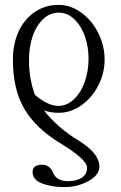

<svg xmlns="http://www.w3.org/2000/svg" viewBox="-20 -617 489 776"><path d="M241.2 139.2Q187.5 139.2 148.9 124Q111.8 109.4 111.8 78.1Q111.8 48.8 150.9 48.8Q166.5 48.8 178 57.9Q189.5 66.9 194.8 82Q209.5 115.2 254.9 115.2Q289.1 115.2 310.5 101.3Q332 87.4 332 61Q332 28.3 227.1 -36.1Q125 -97.2 78.4 -177Q31.7 -256.8 32.2 -377Q32.2 -437.5 54 -487.1Q75.7 -536.6 118.2 -566.9Q160.6 -597.2 216.8 -597.2Q266.1 -597.2 309.6 -565.2Q353 -533.2 377.9 -482.2Q402.8 -431.2 402.8 -376Q402.8 -322.3 377.9 -272.7Q353 -223.1 309.8 -192.1Q266.6 -161.1 217.8 -161.1Q184.6 -161.1 157.2 -170.9Q214.8 -98.6 297.9 -48.8Q381.8 3.4 381.8 56.2Q381.8 90.3 337.4 114.7Q293 139.2 241.2 139.2ZM215.8 -189Q251 -189 279.5 -216.6Q308.1 -244.1 323 -287.6Q337.9 -331.1 337.9 -379.9Q337.9 -428.2 323 -470.5Q308.1 -512.7 280.3 -539.3Q252.4 -565.9 217.8 -565.9Q181.6 -565.9 153.8 -539.3Q126 -512.7 111.6 -469.5Q97.2 -426.3 97.2 -375Q97.2 -299.3 121.1 -233.9Q173.8 -189 215.8 -189Z"/></svg>

Font: Junicode SmCond Light
Style: Regular
Weight: 300
Width: 4
Designer: Peter S. Baker
Version: Version 2.206